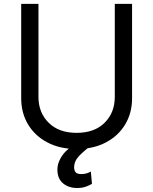

<svg xmlns="http://www.w3.org/2000/svg" viewBox="-20 -747 781 979"><path d="M565.3 -727.3H653.4V-245.7Q653.4 -171.2 618.4 -112.7Q583.5 -54.3 519.9 -20.8Q456.3 12.8 370.7 12.8Q285.2 12.8 221.6 -20.8Q158 -54.3 123 -112.7Q88.1 -171.2 88.1 -245.7V-727.3H176.1V-252.8Q176.1 -172.9 228 -121.3Q279.8 -69.6 370.7 -69.6Q462 -69.6 513.7 -121.3Q565.3 -172.9 565.3 -252.8ZM373.6 211.6Q329.9 211.6 301.3 187.7Q272.7 163.7 272.7 117.9Q272.7 78.5 302.2 39.6Q331.7 0.7 402 -31.2L440.3 -1.4Q408.4 22 383.2 48.3Q358 74.6 358 106.5Q358 122.5 365.8 131.6Q373.6 140.6 394.9 140.6Q410.9 140.6 423.3 136.4Q435.7 132.1 443.2 127.8L448.9 190.3Q437.1 197.8 418.1 204.7Q399.1 211.6 373.6 211.6Z"/></svg>

Font: Inter Zeller
Style: Regular
Weight: 400
Designer: Rasmus Andersson; Joe Bland
Foundry: zeller
Version: Version 3.015;git-dec3a8cb1